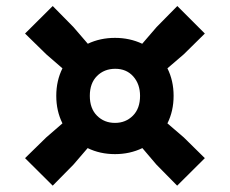

<svg xmlns="http://www.w3.org/2000/svg" viewBox="-20 -680 744 621"><path d="M150.5 -79.5 61 -168.5 129.5 -235.5 182 -281Q162 -321 162 -370Q162 -419 182 -459L129.5 -504.5L61 -571.5L150.5 -660.5L217.5 -592.5L264 -538.5Q304 -557.5 352 -557.5Q399.5 -557.5 440 -538.5L486.5 -592.5L553.5 -660.5L642.5 -571.5L574.5 -504.5L521.5 -459Q541.5 -419 541.5 -370Q541.5 -321 521.5 -281L574.5 -235.5L642.5 -168.5L553 -79.5L486 -147.5L440.5 -201Q400 -181.5 352 -181.5Q303.5 -181.5 263.5 -201L217.5 -147.5ZM352 -282.5Q386.5 -282.5 409.8 -305.8Q433 -329 433 -370Q433 -408 411 -432.8Q389 -457.5 353 -457.5Q317 -457.5 293.8 -434.2Q270.5 -411 270.5 -370Q270.5 -329 293.8 -305.8Q317 -282.5 352 -282.5Z"/></svg>

Font: Encode Sans Expanded Expanded ExtraBold
Style: Regular
Weight: 800
Width: 7
Designer: Multiple Designers
Foundry: Impallari Type
Version: Version 3.000; ttfautohint (v1.8.3) -l 8 -r 50 -G 200 -x 14 